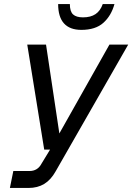

<svg xmlns="http://www.w3.org/2000/svg" viewBox="-20 -931 655 951"><path d="M29 0 46 -84H127Q146 -84 161 -93Q176 -102 186 -121L228 -190H199L115 -710H208L274 -270L522 -710H615L256 -83Q232 -40 199 -20Q166 0 121 0ZM383 -783Q326 -783 297 -815Q268 -847 268 -911H326Q326 -874 342 -859.5Q358 -845 391 -845Q429 -845 453 -861Q477 -877 489 -911H547Q531 -853 492 -818Q453 -783 383 -783Z"/></svg>

Font: Geist
Style: Italic
Weight: 400
Italic angle: -12°
Designer: Basement.studio, Andrés Briganti, Mateo Zaragoza
Foundry: Basement.studio, Vercel, Andrés Briganti, Guido Ferreyra, Mateo Zaragoza
Version: Version 1.500